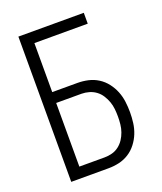

<svg xmlns="http://www.w3.org/2000/svg" viewBox="-136 -824 772 913"><g transform="rotate(-20 250.0 -367.5)"><path d="M66 0V-735H397V-680H127V-432H255Q282 -432 308.5 -426Q335 -420 358 -405.5Q381 -391 398 -369Q415 -347 425 -322Q435 -297 438.5 -270Q442 -243 442 -216Q442 -189 438.5 -162Q435 -135 425 -110Q415 -85 398 -63Q381 -41 358 -26.5Q335 -12 308.5 -6Q282 0 255 0ZM127 -55H255Q274 -55 293 -60Q312 -65 327.5 -77Q343 -89 353.5 -105Q364 -121 370.5 -139.5Q377 -158 379 -177.5Q381 -197 381 -216Q381 -235 379 -254.5Q377 -274 370.5 -292Q364 -310 353.5 -326.5Q343 -343 327.5 -354.5Q312 -366 293 -371.5Q274 -377 255 -377H127Z"/></g></svg>

Font: Iosevka Term Curly Light
Style: Regular
Weight: 300
Designer: Belleve Invis
Foundry: Belleve Invis
Version: Version 32.3.0